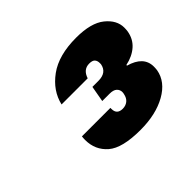

<svg xmlns="http://www.w3.org/2000/svg" viewBox="-92 -848 634 634"><g transform="rotate(-45 225.5 -531.0)"><path d="M125 -592Q137 -644 185 -679Q233 -714 315 -714Q384 -714 417.5 -687Q451 -660 451 -625Q451 -617 450 -609Q445 -578 423.5 -559Q402 -540 369 -533L368 -530Q429 -513 429 -465Q429 -457 428 -449Q420 -403 371 -375.5Q322 -348 250 -348Q165 -348 131 -377.5Q97 -407 97 -454Q97 -462 98 -470H231Q231 -467 231 -465Q231 -439 258 -439Q272 -439 282 -447Q292 -455 295 -471Q296 -475 296 -479Q296 -490 288 -497.5Q280 -505 262 -505H228L238 -561H266Q305 -561 311 -594Q311 -597 311 -600Q311 -610 305.5 -616.5Q300 -623 285 -623Q257 -623 247 -592Z"/></g></svg>

Font: Fz Poppins
Style: Bold Italic
Weight: 700
Italic angle: -10°
Designer: Ninad Kale (Devanagari), Jonny Pinhorn (Latin)
Foundry: Indian Type Foundry
Version: Vit hóa bi Vntype.Com & FontZin.Com